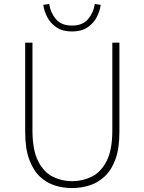

<svg xmlns="http://www.w3.org/2000/svg" viewBox="-20 -943 734 976"><path d="M346 13Q302 13 259.5 0Q217 -13 183 -45Q149 -77 128.5 -132.5Q108 -188 108 -272V-726H145V-280Q145 -181 173.5 -124.5Q202 -68 248 -45Q294 -22 346 -22Q400 -22 446.5 -45Q493 -68 522 -124.5Q551 -181 551 -280V-726H587V-272Q587 -188 566.5 -132.5Q546 -77 511 -45Q476 -13 433 0Q390 13 346 13ZM346 -783Q298 -783 267 -804Q236 -825 220 -856.5Q204 -888 200 -918L230 -923Q236 -880 263.5 -846.5Q291 -813 346 -813Q401 -813 428.5 -846.5Q456 -880 462 -923L492 -918Q488 -888 472 -856.5Q456 -825 425 -804Q394 -783 346 -783Z"/></svg>

Font: Noto Sans SC Thin
Style: Regular
Weight: 100
Designer: Ryoko NISHIZUKA 西塚涼子 (kana, bopomofo & ideographs); Paul D. Hunt (Latin, Greek & Cyrillic); Sandoll Communications 산돌커뮤니
Foundry: Adobe
Version: Version 2.004-H2;hotconv 1.0.118;makeotfexe 2.5.65603